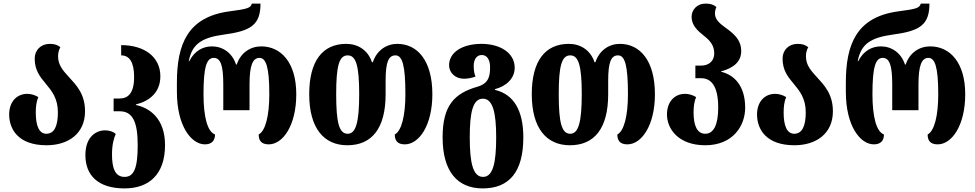

<svg xmlns="http://www.w3.org/2000/svg" viewBox="-20 -794 5425 1068"><path d="M239 14C359 14 453 -50 453 -175C453 -272 404 -321 363 -366C332 -400 303 -431 303 -481C303 -498 307 -518 316 -531C302 -543 285 -550 257 -550C207 -550 173 -515 173 -468C173 -402 204 -365 235 -328C268 -288 302 -247 302 -169C302 -93 282 -50 238 -50C198 -50 179 -93 179 -168C179 -199 182 -228 193 -254C174 -266 151 -272 132 -272C74 -272 31 -229 31 -157C31 -78 79 14 239 14Z M673 254C807 254 898 178 898 13C898 -135 812 -194 736 -210V-213C812 -232 872 -280 872 -370C872 -476 785 -543 654 -543V-486C701 -486 726 -447 726 -365C726 -274 691 -246 645 -246H612V-175H646C717 -175 746 -118 746 14C746 141 725 190 673 190C620 190 603 141 603 65C603 11 613 -25 624 -49C611 -61 589 -69 565 -69C514 -69 455 -33 455 69C455 178 522 254 673 254Z M1120 9C1158 9 1176 -12 1176 -46C1134 -61 1112 -144 1112 -270C1112 -424 1130 -472 1169 -472C1208 -472 1222 -428 1222 -324V-181H1368V-324C1368 -428 1385 -472 1423 -472C1459 -472 1478 -424 1478 -270C1478 -149 1456 -65 1419 -46C1419 -15 1431 9 1475 9C1553 9 1628 -95 1628 -270C1628 -445 1544 -536 1433 -536C1374 -536 1319 -502 1297 -435H1293C1271 -502 1217 -536 1159 -536C1113 -536 1064 -515 1033 -454H1030C1049 -551 1103 -585 1228 -602C1376 -622 1429 -656 1429 -774H1381C1374 -749 1356 -744 1257 -731C1024 -700 964 -549 964 -334V-283C964 -93 1044 9 1120 9Z M1912 14C2048 14 2125 -79 2125 -270V-344C2125 -449 2141 -486 2180 -486C2219 -486 2235 -427 2235 -270C2235 -149 2213 -65 2176 -46C2176 -15 2188 9 2232 9C2310 9 2385 -95 2385 -270C2385 -458 2301 -550 2190 -550C2131 -550 2076 -515 2054 -448H2049C2027 -515 1971 -550 1906 -550C1775 -550 1700 -456 1700 -270C1700 -79 1783 14 1912 14ZM1914 -50C1866 -50 1850 -112 1850 -270C1850 -427 1866 -486 1914 -486C1960 -486 1978 -430 1978 -270C1978 -112 1959 -50 1914 -50Z M2665 254C2813 254 2891 162 2891 -30C2891 -182 2836 -270 2733 -294V-298C2798 -315 2843 -359 2843 -417C2843 -502 2759 -550 2659 -550C2550 -550 2478 -502 2478 -431C2478 -389 2513 -356 2561 -356C2582 -356 2606 -361 2625 -368C2620 -379 2615 -399 2615 -426C2615 -462 2630 -488 2660 -488C2689 -488 2706 -462 2706 -421C2706 -374 2701 -331 2637 -312C2507 -275 2442 -207 2442 -30C2442 162 2526 254 2665 254ZM2667 190C2612 190 2593 116 2593 -30C2593 -172 2611 -245 2666 -245C2720 -245 2740 -172 2740 -30C2740 116 2721 190 2667 190Z M3150 14C3286 14 3363 -79 3363 -270V-344C3363 -449 3379 -486 3418 -486C3457 -486 3473 -427 3473 -270C3473 -149 3451 -65 3414 -46C3414 -15 3426 9 3470 9C3548 9 3623 -95 3623 -270C3623 -458 3539 -550 3428 -550C3369 -550 3314 -515 3292 -448H3287C3265 -515 3209 -550 3144 -550C3013 -550 2938 -456 2938 -270C2938 -79 3021 14 3150 14ZM3152 -50C3104 -50 3088 -112 3088 -270C3088 -427 3104 -486 3152 -486C3198 -486 3216 -430 3216 -270C3216 -112 3197 -50 3152 -50Z M3903 14C4055 14 4125 -92 4125 -195C4125 -315 4066 -377 3991 -395V-397C4066 -417 4103 -455 4103 -510C4103 -575 4058 -609 4017 -639C3985 -662 3957 -685 3957 -718C3957 -730 3959 -742 3965 -755C3951 -767 3934 -774 3906 -774C3856 -774 3827 -739 3827 -700C3827 -653 3861 -622 3897 -594C3927 -570 3953 -543 3953 -497C3953 -459 3928 -429 3879 -429H3848V-359H3880C3935 -359 3975 -317 3975 -196C3975 -98 3949 -50 3903 -50C3859 -50 3838 -93 3838 -168C3838 -199 3841 -228 3852 -254C3833 -266 3810 -272 3791 -272C3733 -272 3690 -229 3690 -157C3690 -78 3753 14 3903 14Z M4399 14C4519 14 4613 -50 4613 -175C4613 -272 4564 -321 4523 -366C4492 -400 4463 -431 4463 -481C4463 -498 4467 -518 4476 -531C4462 -543 4445 -550 4417 -550C4367 -550 4333 -515 4333 -468C4333 -402 4364 -365 4395 -328C4428 -288 4462 -247 4462 -169C4462 -93 4442 -50 4398 -50C4358 -50 4339 -93 4339 -168C4339 -199 4342 -228 4353 -254C4334 -266 4311 -272 4292 -272C4234 -272 4191 -229 4191 -157C4191 -78 4239 14 4399 14Z M4841 9C4879 9 4897 -12 4897 -46C4855 -61 4833 -144 4833 -270C4833 -424 4851 -472 4890 -472C4929 -472 4943 -428 4943 -324V-181H5089V-324C5089 -428 5106 -472 5144 -472C5180 -472 5199 -424 5199 -270C5199 -149 5177 -65 5140 -46C5140 -15 5152 9 5196 9C5274 9 5349 -95 5349 -270C5349 -445 5265 -536 5154 -536C5095 -536 5040 -502 5018 -435H5014C4992 -502 4938 -536 4880 -536C4834 -536 4785 -515 4754 -454H4751C4770 -551 4824 -585 4949 -602C5097 -622 5150 -656 5150 -774H5102C5095 -749 5077 -744 4978 -731C4745 -700 4685 -549 4685 -334V-283C4685 -93 4765 9 4841 9Z"/></svg>

Font: Noto Serif Georgian ExtraCondensed ExtraBold
Style: Regular
Weight: 800
Width: 2
Designer: Monotype Design Team, Akaki Razmadze
Foundry: Google LLC
Version: Version 2.003